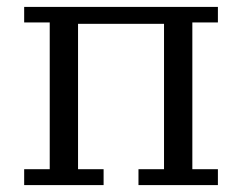

<svg xmlns="http://www.w3.org/2000/svg" viewBox="-20 -536 701 556"><path d="M50 -46H124V-471H50V-516H611V-471H537V-46H611V0H381V-46H455V-467H206V-46H280V0H50Z"/></svg>

Font: IBM Plex Serif
Style: Regular
Weight: 400
Designer: Mike Abbink, Paul van der Laan, Pieter van Rosmalen
Foundry: Bold Monday
Version: Version 3.001